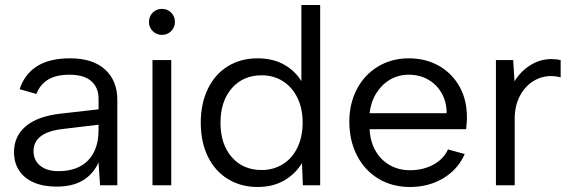

<svg xmlns="http://www.w3.org/2000/svg" viewBox="-20 -740 2279 767"><path d="M36 -132.5Q36 -196.2 83.5 -236.1Q131 -275.9 223.6 -286.2L373.7 -303.2V-344.7Q373.7 -390.4 344.7 -415.9Q315.6 -441.5 256.8 -441.5Q204.7 -441.5 172.4 -422.2Q140.1 -402.9 125.3 -364.6L58.3 -383.8Q78.5 -444.5 128.4 -475.8Q178.3 -507 259.2 -507Q351 -507 399.8 -462.3Q448.7 -417.5 448.7 -340.8V0H379.7L373.7 -91Q351.7 -43.4 310.3 -18.9Q268.9 5.5 206.3 5.5Q153 5.5 114.9 -11.1Q76.8 -27.7 56.4 -58.6Q36 -89.5 36 -132.5ZM373.7 -220.5V-241.9L228.5 -224.4Q170.4 -217.4 142.2 -195.1Q114 -172.8 114 -136.5Q114 -99.9 140.5 -78.1Q166.9 -56.3 213.7 -56.3Q290.1 -56.3 331.9 -99.4Q373.7 -142.4 373.7 -220.5Z M589.1 -500H664.1V0H589.1ZM575.1 -651.8Q575.1 -674.7 590.1 -689.7Q605.2 -704.6 626.9 -704.6Q648.6 -704.6 663.7 -689.7Q678.8 -674.7 678.8 -651.8Q678.8 -630.6 663.7 -615.6Q648.7 -600.7 627 -600.7Q605.2 -600.7 590.2 -615.6Q575.1 -630.6 575.1 -651.8Z M782 -250Q782 -326.3 810.3 -384.8Q838.5 -443.3 889.9 -475.1Q941.3 -507 1009.1 -507Q1069.7 -507 1114.5 -482.1Q1159.2 -457.1 1184 -415.5V-720H1259V0H1189.9L1186.2 -88.5Q1160.7 -45.6 1115.6 -19.3Q1070.4 7 1009.1 7Q942.1 7 890.3 -24.9Q838.5 -56.7 810.3 -114.7Q782 -172.7 782 -250ZM1189 -250Q1189 -307.3 1167.8 -350Q1146.7 -392.7 1109.7 -415.9Q1072.8 -439.2 1025.5 -439.2Q950.9 -439.2 905.8 -387.2Q860.8 -335.1 860.8 -250Q860.8 -163.9 905.8 -112.3Q950.9 -60.8 1025.5 -60.8Q1071.8 -60.8 1109.2 -83.7Q1146.7 -106.6 1167.8 -149.8Q1189 -192.9 1189 -250Z M1375.5 -254.3Q1375.5 -326.5 1406 -384.4Q1436.5 -442.3 1490.8 -474.6Q1545 -507 1612.8 -507Q1680.2 -507 1733 -477.3Q1785.7 -447.5 1815.5 -394.4Q1845.2 -341.3 1845.2 -273.1V-259.6Q1844.5 -250.3 1843.7 -242.1Q1843 -233.9 1842.2 -223.9H1456.5Q1458.8 -175 1480 -137.8Q1501.3 -100.6 1537.1 -80.3Q1572.9 -60 1618 -60Q1670.6 -60 1711.5 -82.4Q1752.4 -104.9 1769.7 -143.2L1836.5 -124.5Q1809.2 -63 1750.9 -28Q1692.5 7 1618 7Q1547 7 1492 -26Q1437 -59 1406.3 -118.5Q1375.5 -178 1375.5 -254.3ZM1612.8 -441.5Q1571.9 -441.5 1538.5 -422.1Q1505.1 -402.6 1483.3 -367.7Q1461.5 -332.7 1456.5 -287.9H1764.2Q1764.5 -331.8 1744.8 -367Q1725.2 -402.1 1690.8 -421.8Q1656.3 -441.5 1612.8 -441.5Z M1961.1 -500H2030.1L2035.3 -415.1Q2059.3 -454.6 2098.2 -479.3Q2137.1 -504 2183.2 -504Q2203.4 -504 2219.7 -500V-431.2Q2199.2 -436.2 2182.2 -436.2Q2143.4 -436.2 2110 -415.6Q2076.6 -394.9 2056.3 -355.8Q2036.1 -316.6 2036.1 -264.6V0H1961.1Z"/></svg>

Font: AF Albert Sans Medium
Style: Regular
Weight: 500
Designer: Andreas Rasmussen
Foundry: a.Foundry
Version: Version 1.300;Glyphs 3.2 (3231)